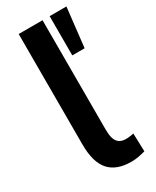

<svg xmlns="http://www.w3.org/2000/svg" viewBox="-186 -759 669 822"><g transform="rotate(-30 148.5 -347.5)"><path d="M206 10Q133 10 97 -30.5Q61 -71 61 -159V-705H179V-164Q179 -141 183.5 -123.5Q188 -106 200.5 -96Q213 -86 234 -86Q245 -86 256 -87.5Q267 -89 273 -91L276 -1Q257 4 241 7Q225 10 206 10ZM214 -511V-705H297L275 -511Z"/></g></svg>

Font: Nunito Sans 10pt Condensed
Style: Bold
Weight: 700
Width: 3
Designer: Vernon Adams
Foundry: Vernon Adams
Version: Version 3.101;gftools[0.9.27]